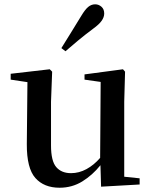

<svg xmlns="http://www.w3.org/2000/svg" viewBox="-20 -859 707 895"><path d="M266.1 -634.8Q287.1 -668.9 309.1 -704.1Q331.1 -739.3 358.9 -785.2Q376.5 -814.5 391.1 -826.7Q405.8 -838.9 423.8 -838.9Q439.9 -838.9 452.9 -827.6Q465.8 -816.4 465.8 -795.9Q465.8 -779.3 453.9 -762.2Q441.9 -745.1 414.1 -725.1Q373.5 -694.8 343.5 -669.7Q313.5 -644.5 285.2 -620.1ZM451.2 11.2 448.2 -88.9Q411.1 -42.5 363.5 -13.2Q315.9 16.1 257.8 16.1Q185.1 16.1 144.8 -29.3Q104.5 -74.7 105 -187L107.9 -476.1L29.8 -487.8V-515.1L211.9 -536.1L223.1 -524.9L217.8 -384.8V-181.2Q217.8 -108.4 242.2 -80.1Q266.6 -51.8 311 -51.8Q348.6 -51.8 383.3 -70.8Q418 -89.8 446.8 -123L449.2 -477.1L374 -487.8V-512.2L553.2 -536.1L563 -524.9L559.1 -384.8V-35.2L630.9 -27.8V1Z"/></svg>

Font: Source Han Serif TW SemiBold
Style: Regular
Weight: 600
Designer: Ryoko NISHIZUKA Ë•øÂ°öÊ∂ºÂ≠ê (kana & ideographs); Frank Grie√ühammer (Latin, Greek & Cyrillic); Wenlong ZHANG Âº†ÊñáÈæô 
Foundry: Adobe
Version: Version 2.003;hotconv 1.1.1;makeotfexe 2.6.0